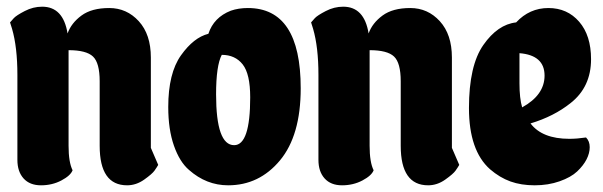

<svg xmlns="http://www.w3.org/2000/svg" viewBox="-20 -554 1803 574"><path d="M185 -118Q185 -69 197 -45Q191 -29 163.5 -14.5Q136 0 102.5 0Q69 0 50.5 -20.5Q32 -41 32 -76V-330Q32 -413 16 -468L10 -487Q14 -492 21.5 -500Q29 -508 54 -521Q79 -534 106 -534Q169 -534 182 -454Q193 -485 223.5 -507.5Q254 -530 306.5 -530Q359 -530 395 -490.5Q431 -451 431 -382V-112L453 -61Q449 -54 442 -44Q435 -34 411 -17Q387 0 360 0Q278 0 278 -118V-311Q278 -366 258 -385Q238 -404 185 -404Z M662 0Q597 0 545 -46Q517 -70 500 -118.5Q483 -167 483 -234Q483 -335 521 -388.5Q559 -442 603 -453Q619 -502 670 -522Q693 -530 721 -530Q879 -530 879 -290Q879 -149 817 -74.5Q755 0 662 0ZM680 -120Q728 -120 728 -263Q728 -333 705.5 -361.5Q683 -390 643 -390Q626 -358 626 -272Q626 -120 680 -120Z M1085 -118Q1085 -69 1097 -45Q1091 -29 1063.5 -14.5Q1036 0 1002.5 0Q969 0 950.5 -20.5Q932 -41 932 -76V-330Q932 -413 916 -468L910 -487Q914 -492 921.5 -500Q929 -508 954 -521Q979 -534 1006 -534Q1069 -534 1082 -454Q1093 -485 1123.5 -507.5Q1154 -530 1206.5 -530Q1259 -530 1295 -490.5Q1331 -451 1331 -382V-112L1353 -61Q1349 -54 1342 -44Q1335 -34 1311 -17Q1287 0 1260 0Q1178 0 1178 -118V-311Q1178 -366 1158 -385Q1138 -404 1085 -404Z M1445 -48Q1382 -104 1382 -231Q1382 -358 1425 -419.5Q1468 -481 1523 -487Q1563 -530 1619.5 -530Q1676 -530 1711.5 -489Q1747 -448 1747 -377Q1747 -294 1686 -246Q1636 -206 1566 -185Q1601 -139 1682 -139Q1705 -139 1732 -143Q1743 -132 1743 -114Q1743 -96 1733.5 -77.5Q1724 -59 1705.5 -41.5Q1687 -24 1653 -12Q1619 0 1578.5 0Q1538 0 1506 -11.5Q1474 -23 1445 -48ZM1533 -395V-305Q1533 -260 1541 -233Q1608 -270 1608 -328Q1608 -389 1533 -395Z"/></svg>

Font: Chela One Cyrilic
Style: Regular
Weight: 400
Designer: Miguel Hernandez
Foundry: LatinoType
Version: Version 1.001